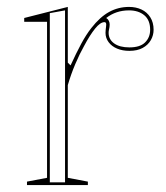

<svg xmlns="http://www.w3.org/2000/svg" viewBox="-20 -535 480 555"><path d="M58 0V-10L116 -21V-472H50V-483L176 -515V-354L184 -346Q200 -381 214.5 -408Q229 -435 244 -454Q269 -486 295.5 -500.5Q322 -515 353 -515Q373 -515 389 -507.5Q405 -500 414.5 -485Q424 -470 424 -449Q424 -433 416 -419Q408 -405 392.5 -396.5Q377 -388 354 -388Q334 -388 318.5 -394.5Q303 -401 294 -413Q285 -425 285 -440Q285 -445 285.5 -449Q286 -453 286.5 -457.5Q287 -462 287 -464Q287 -471 282 -471Q270 -471 255 -452.5Q240 -434 223 -402Q210 -379 197.5 -349.5Q185 -320 176 -289V-21L234 -10V0ZM168 -505 124 -497V-8H168ZM353 -505Q334 -505 317.5 -499.5Q301 -494 287 -483Q292 -480 294.5 -475Q297 -470 297 -464Q297 -461 296.5 -457Q296 -453 295 -449Q294 -445 294 -440Q294 -421 310 -409.5Q326 -398 354 -398Q385 -398 399.5 -412.5Q414 -427 414 -449Q414 -477 397 -491Q380 -505 353 -505Z"/></svg>

Font: Kalnia Glaze Thin Light
Style: Regular
Weight: 300
Version: Version 1.110